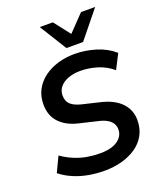

<svg xmlns="http://www.w3.org/2000/svg" viewBox="-169 -1044 969 1159"><g transform="rotate(-20 315.5 -464.5)"><path d="M300 10Q249 10 199 1Q149 -8 104.5 -27Q60 -46 23 -75L69 -172Q108 -145 148 -128.5Q188 -112 229 -105Q270 -98 312 -98Q359 -98 392.5 -110Q426 -122 444.5 -144.5Q463 -167 463 -196Q463 -218 452.5 -235.5Q442 -253 419 -266Q396 -279 357 -287L248 -313Q175 -330 132 -374.5Q89 -419 89 -493Q89 -545 111 -586Q133 -627 172 -656Q211 -685 261.5 -700Q312 -715 369 -715Q435 -715 502 -695Q569 -675 620 -631L572 -537Q527 -575 473 -591Q419 -607 367 -607Q323 -607 288.5 -594Q254 -581 235 -558Q216 -535 216 -504Q216 -466 238 -446Q260 -426 303 -415L412 -389Q501 -369 545.5 -322.5Q590 -276 590 -211Q590 -156 567 -114.5Q544 -73 503.5 -45.5Q463 -18 411 -4Q359 10 300 10ZM336 -765 228 -939H312L393 -835L493 -939H584L443 -765Z"/></g></svg>

Font: Nunito Sans 12pt ExtraLight 12pt
Style: Bold Italic
Weight: 700
Italic angle: -9°
Version: Version 3.101;gftools[0.9.27]